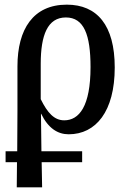

<svg xmlns="http://www.w3.org/2000/svg" viewBox="-20 -567 583 825"><path d="M4 130H53L52 238H161L159 130H333V83H158L156 -78H157C187 -16 228 10 275 10C392 10 473 -88 473 -277C473 -459 397 -547 267 -547C123 -547 55 -442 55 -282V-92L54 83H4ZM256 -50C213 -50 184 -82 155 -141V-293C155 -415 184 -492 263 -492C341 -492 369 -417 369 -279C369 -110 320 -50 256 -50Z"/></svg>

Font: Noto Serif Condensed Medium
Style: Regular
Weight: 500
Width: 3
Designer: Monotype Design Team
Foundry: Monotype Imaging Inc.
Version: Version 2.015